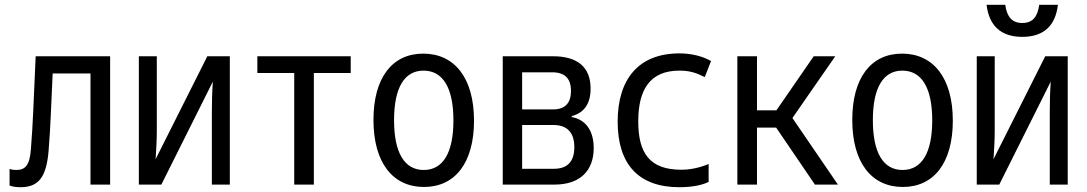

<svg xmlns="http://www.w3.org/2000/svg" viewBox="-20 -771 4540 802"><path d="M66 11C143 11 174 -34 183 -141C191 -240 193 -315 200 -464H358V0H440V-536H129C120 -342 118 -258 109 -147C104 -80 85 -61 48 -61C39 -61 30 -62 20 -65V4C33 9 49 11 66 11Z M560 0H654L869 -430C866 -387 865 -344 865 -302V0H940V-536H846L630 -106C633 -151 635 -187 635 -227V-536H560Z M1209 0H1291V-466H1445V-536H1055V-466H1209Z M1751 10C1881 10 1960 -91 1960 -267C1960 -446 1878 -547 1748 -547C1618 -547 1540 -446 1540 -270C1540 -91 1621 10 1751 10ZM1750 -61C1670 -61 1626 -132 1626 -269C1626 -406 1670 -476 1749 -476C1829 -476 1874 -406 1874 -268C1874 -132 1830 -61 1750 -61Z M2080 0H2297C2402 0 2460 -57 2460 -153C2460 -225 2426 -272 2368 -282V-286C2421 -300 2447 -339 2447 -401C2447 -490 2393 -536 2290 -536H2080ZM2161 -314V-469H2286C2339 -469 2365 -444 2365 -391C2365 -341 2341 -314 2290 -314ZM2161 -66V-249H2290C2349 -249 2379 -218 2379 -156C2379 -96 2350 -66 2294 -66Z M2818 11C2865 11 2909 4 2940 -11V-86C2902 -70 2862 -62 2826 -62C2694 -62 2646 -131 2646 -264C2646 -398 2696 -476 2818 -476C2859 -476 2886 -468 2924 -449L2950 -516C2914 -537 2866 -548 2818 -548C2647 -548 2560 -440 2560 -263C2560 -86 2646 11 2818 11Z M3060 0H3142V-238H3222L3384 0H3480L3290 -278L3469 -536H3379L3223 -310H3142V-536H3060Z M3751 10C3881 10 3960 -91 3960 -267C3960 -446 3878 -547 3748 -547C3618 -547 3540 -446 3540 -270C3540 -91 3621 10 3751 10ZM3750 -61C3670 -61 3626 -132 3626 -269C3626 -406 3670 -476 3749 -476C3829 -476 3874 -406 3874 -268C3874 -132 3830 -61 3750 -61Z M4250 -617C4341 -617 4389 -665 4399 -751H4321C4314 -701 4294 -675 4250 -675C4207 -675 4186 -701 4179 -751H4101C4111 -665 4160 -617 4250 -617ZM4060 0H4154L4369 -430C4366 -387 4365 -344 4365 -302V0H4440V-536H4346L4130 -106C4133 -151 4135 -187 4135 -227V-536H4060Z"/></svg>

Font: Noto Sans Mono ExtraCondensed
Style: Regular
Weight: 400
Width: 2
Designer: Monotype Design Team
Foundry: Monotype Imaging Inc.
Version: Version 2.014